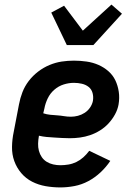

<svg xmlns="http://www.w3.org/2000/svg" viewBox="-20 -807 590 839"><path d="M244 12Q211 12 179.5 6.5Q148 1 120.5 -13Q93 -27 73 -50.5Q53 -74 42.5 -103Q32 -132 32.5 -165Q33 -198 40 -231L63 -351Q68 -378 78 -404Q88 -430 105.5 -453Q123 -476 146.5 -494Q170 -512 196.5 -523Q223 -534 249.5 -538Q276 -542 303 -542Q331 -542 358.5 -538Q386 -534 410 -523.5Q434 -513 453.5 -496Q473 -479 484 -456Q495 -433 499 -406Q503 -379 498 -350Q494 -328 482.5 -307Q471 -286 454.5 -268Q438 -250 417 -237Q396 -224 374 -216.5Q352 -209 329.5 -206Q307 -203 285 -203Q268 -203 251.5 -204Q235 -205 217.5 -206Q200 -207 183.5 -208.5Q167 -210 150 -214V-213Q147 -196 146.5 -179.5Q146 -163 150 -148Q154 -133 162.5 -120.5Q171 -108 184 -100Q197 -92 212.5 -88.5Q228 -85 244 -85Q261 -85 279 -88Q297 -91 313.5 -99Q330 -107 344 -119.5Q358 -132 370 -148L462 -104Q444 -77 419.5 -54Q395 -31 366 -15.5Q337 0 305.5 6Q274 12 244 12ZM290 -297Q305 -297 320.5 -301Q336 -305 350 -314Q364 -323 373.5 -337Q383 -351 386 -366Q389 -384 384.5 -400.5Q380 -417 367.5 -427Q355 -437 338 -441Q321 -445 303 -445Q281 -445 258.5 -438Q236 -431 217.5 -415Q199 -399 188.5 -377Q178 -355 174 -333L169 -312Q184 -307 199 -305.5Q214 -304 229.5 -303Q245 -302 259.5 -299.5Q274 -297 290 -297ZM272 -610 204 -752 260 -782 342 -673 467 -787 513 -747 388 -610Z"/></svg>

Font: Lode
Style: Bold Italic
Weight: 700
Italic angle: -11°
Monospace: yes
Designer: Belleve Invis
Foundry: Belleve Invis
Version: Version 29.2.0; ttfautohint (v1.8.3)